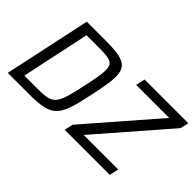

<svg xmlns="http://www.w3.org/2000/svg" viewBox="-87 -1062 1435 1435"><g transform="rotate(45 631.0 -344.0)"><path d="M189 -688 42 0H267C519 0 541 -49 603 -343C622 -433 634 -499 634 -547C634 -663 573 -688 386 -688ZM659 -69 643 0H1120L1136 -73H771L1247 -621L1262 -688H800L784 -615H1133ZM255 -73H144L259 -615H370C498 -615 546 -613 546 -531C546 -491 535 -431 516 -344C459 -78 447 -73 255 -73Z"/></g></svg>

Font: Saira UNSAM
Style: Italic
Weight: 400
Italic angle: -12°
Designer: Hector Gatti with collaboration of the Omnibus-Type team
Foundry: Omnibus-Type
Version: Version 0.072;PS 000.072;hotconv 1.0.88;makeotf.lib2.5.64775